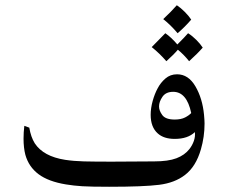

<svg xmlns="http://www.w3.org/2000/svg" viewBox="-20 -708 862 734"><path d="M760 -269Q762 -247 762 -236Q762 -185 748 -137Q729 -71 687 -39Q648 -9 588.5 -1.5Q529 6 397 6Q328 6 295 4Q262 2 232 -3Q165 -14 127.5 -42Q90 -70 77 -116Q70 -143 70 -178Q70 -202 73 -227L92 -220Q98 -184 113 -160Q146 -110 229 -97Q262 -92 301 -91Q340 -90 407 -90L569 -91Q623 -91 654.5 -103Q686 -115 704 -138Q715 -152 721 -169Q727 -186 725 -203Q698 -177 648 -177Q606 -177 583 -198Q556 -222 556 -269Q556 -294 563.5 -321.5Q571 -349 583 -371Q594 -392 612.5 -408Q631 -424 657 -424Q700 -424 727 -378Q754 -332 760 -269ZM642 -357Q614 -357 601 -338Q588 -319 588 -301Q588 -285 600.5 -268Q613 -251 648 -251Q672 -251 687.5 -259Q703 -267 711 -276Q694 -357 642 -357ZM604 -635Q635 -664 656 -688Q671 -678 686.5 -662.5Q702 -647 711 -633Q687 -605 659 -581Q632 -613 604 -635ZM755 -526Q736 -504 703 -474Q684 -498 660 -518Q644 -499 616 -474Q590 -504 560 -528Q598 -566 612 -581Q634 -566 658 -538Q688 -568 699 -581Q715 -571 730.5 -555.5Q746 -540 755 -526Z"/></svg>

Font: Mirza
Style: Regular
Weight: 400
Designer: Arabic design by Kourosh Beigpour, Latin design by Eduardo Tunni, engineering by Lasse Fister
Version: Version 1.0010g